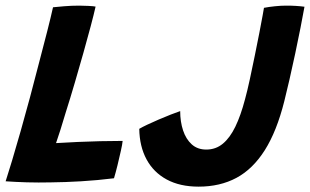

<svg xmlns="http://www.w3.org/2000/svg" viewBox="-26 -670 1128 699"><path d="M-5.5 -10Q3.5 -37.5 17.8 -85Q32 -132.5 49 -192Q66 -251.5 83 -315Q99.5 -378.5 116 -441Q132.5 -503.5 146 -556.5Q159.5 -609.5 167 -643.5Q180 -645 207 -647.2Q234 -649.5 262.5 -649.5Q277 -649.5 296.2 -648.5Q315.5 -647.5 322 -646Q315.5 -617 304 -573.8Q292.5 -530.5 277.8 -478.2Q263 -426 246.5 -369.5Q230 -313 212.5 -258Q203 -226 194.2 -198Q185.5 -170 178 -149Q216.5 -151.5 257 -153.2Q297.5 -155 339 -156Q380.5 -157 420.5 -157Q419.5 -145.5 414 -120.8Q408.5 -96 401.8 -68.5Q395 -41 389 -21Q328.5 -13.5 269.5 -10Q210.5 -6.5 158.5 -6Q114 -5 71.5 -6.2Q29 -7.5 -5.5 -10ZM697 9.5Q629 9.5 581 -16.5Q533 -42.5 507.5 -89.8Q482 -137 481 -201Q491 -207 510 -216Q529 -225 551.8 -234.8Q574.5 -244.5 595.5 -252.8Q616.5 -261 630 -265.5Q630 -227 640.5 -195.2Q651 -163.5 672 -144.5Q693 -125.5 725 -125.5Q759.5 -125.5 785.2 -146.8Q811 -168 830.8 -208.8Q850.5 -249.5 866 -308.5Q874.5 -339.5 883.5 -381.2Q892.5 -423 901.5 -467Q910.5 -511 918 -549.5Q925.5 -588 930 -613Q934.5 -638 935 -641.5Q953 -645 974.8 -647.2Q996.5 -649.5 1015.5 -649.5Q1035.5 -649.5 1051.5 -648.5Q1067.5 -647.5 1082.5 -645.5Q1077 -613.5 1068 -568.8Q1059 -524 1048.8 -475.2Q1038.5 -426.5 1028 -381Q1017.5 -335.5 1009 -301.5Q981.5 -192 938 -123.2Q894.5 -54.5 834.8 -22.5Q775 9.5 697 9.5Z"/></svg>

Font: Grandstander Thin SemiBold
Style: Italic
Weight: 600
Italic angle: -15°
Version: Version 1.200